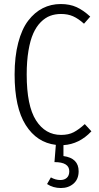

<svg xmlns="http://www.w3.org/2000/svg" viewBox="-20 -716 495 962"><path d="M438 -58.1Q377.4 6.3 297.9 11.2V65.9Q374 76.2 374 142.1Q374 181.6 348.6 203.9Q323.2 226.1 285.2 226.1Q246.1 226.1 215.8 206.1L234.9 172.9Q258.3 186 282.2 186Q302.7 186 314.9 174.8Q327.1 163.6 327.1 142.1Q327.1 96.2 252.9 96.2L259.8 9.8Q164.6 -1.5 108.9 -89.4Q53.2 -177.2 53.2 -342.8Q53.2 -432.6 71.3 -501.7Q89.4 -570.8 121.3 -612.5Q153.3 -654.3 194.3 -675Q235.4 -695.8 284.2 -695.8Q329.6 -695.8 363.8 -680.2Q397.9 -664.6 432.1 -632.8L400.9 -597.2Q372.1 -623 345.9 -634.5Q319.8 -646 286.1 -646Q256.3 -646 231.4 -636.7Q206.5 -627.4 184.3 -605.2Q162.1 -583 146.7 -548.6Q131.3 -514.2 122.6 -461.9Q113.8 -409.7 113.8 -342.8Q113.8 -186 160.4 -113Q207 -40 286.1 -40Q323.7 -40 349.6 -53.7Q375.5 -67.4 404.8 -94.2Z"/></svg>

Font: Fira Sans Compressed Light
Style: Regular
Weight: 300
Width: 1
Designer: Carrois Corporate & Edenspiekermann AG
Foundry: Carrois Corporate GbR & Edenspiekermann AG
Version: Version 4.203;PS 004.203;hotconv 1.0.88;makeotf.lib2.5.64775